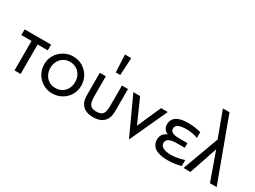

<svg xmlns="http://www.w3.org/2000/svg" viewBox="-48 -1334 2610 1966"><g transform="rotate(30 1257.0 -351.0)"><path d="M4.4 -415.5H316.9V-348.1H196.8V0H124.5V-348.1H4.4Z M386.7 -318.4Q416.5 -367.7 467 -396.2Q517.6 -424.8 575.7 -424.8Q639.2 -424.8 689.2 -394.5Q739.3 -364.3 767.1 -314Q794.9 -263.7 794.9 -206.5Q794.9 -142.1 764.4 -92.3Q733.9 -42.5 683.1 -15.1Q632.3 12.2 574.2 12.2Q514.2 12.2 461.9 -18.8Q409.7 -49.8 381.8 -103.5Q356.4 -150.9 356.4 -210Q356.4 -269 386.7 -318.4ZM448.7 -126.5Q467.8 -90.8 500.7 -71.5Q533.7 -52.2 573.7 -52.2Q620.6 -52.2 654.3 -73.5Q688 -94.7 705.1 -129.9Q722.2 -165 722.2 -206.1Q722.2 -252 702.6 -286.9Q683.1 -321.8 649.7 -341.1Q616.2 -360.4 575.2 -360.4Q529.8 -360.4 496.6 -338.6Q463.4 -316.9 446.3 -282Q429.2 -247.1 429.2 -208.5Q429.2 -161.6 448.7 -126.5Z M964.4 -415.5V-176.3Q964.4 -129.4 973.6 -103Q982.9 -76.7 1003.4 -64.9Q1023.9 -53.2 1059.6 -53.2Q1097.7 -53.2 1118.4 -66.2Q1139.2 -79.1 1147 -105.2Q1154.8 -131.3 1154.8 -176.3V-415.5H1226.1V-165Q1226.1 -106.9 1214.4 -76.7Q1179.2 13.2 1059.6 13.2Q966.8 13.2 925.3 -40Q906.2 -64.9 899.7 -92.3Q893.1 -119.6 893.1 -165V-415.5ZM1022.5 -706.5H1096.7L1085.9 -500.5H1033.2Z M1289.6 -415.5H1369.6L1493.7 -136.2L1617.2 -415.5H1696.8L1493.2 26.9Z M1761.2 -181.2Q1781.2 -205.6 1811 -216.3Q1752 -243.2 1752 -303.7Q1752 -345.7 1779.3 -377Q1821.8 -423.3 1937 -423.3Q2016.1 -423.3 2087.4 -402.8V-335Q2023.4 -358.9 1951.7 -358.9Q1826.7 -358.9 1826.7 -296.4Q1826.7 -266.6 1853.5 -253.4Q1880.4 -240.2 1933.1 -240.2H2030.3V-185.1H1933.6Q1816.4 -185.1 1816.4 -119.6Q1816.4 -85.9 1850.8 -68.6Q1885.3 -51.3 1942.4 -51.3Q2014.6 -51.3 2097.2 -79.1V-8.8Q2023.4 13.2 1940.4 13.2Q1844.2 13.2 1793.9 -18.1Q1770.5 -32.7 1755.9 -58.8Q1741.2 -85 1741.2 -115.2Q1741.2 -156.2 1761.2 -181.2Z M2123 0 2279.3 -426.3 2167.5 -729.5H2245.1L2514.2 0H2435.5L2316.9 -332L2204.1 0Z"/></g></svg>

Font: NMS Futura Pro Book
Style: Regular
Weight: 400
Designer: Blend3rman
Version: Version 0.1